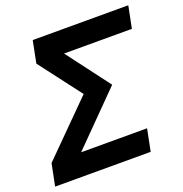

<svg xmlns="http://www.w3.org/2000/svg" viewBox="-147 -810 880 922"><g transform="rotate(-20 293.0 -349.0)"><path d="M119.1 -698.2H607.4L585 -585.9H238.3L404.3 -366.2L153.3 -112.3H490.2L467.8 0H-20.5L2 -112.3L260.3 -371.1L96.7 -585.9Z"/></g></svg>

Font: Sansation
Style: Bold Italic
Weight: 700
Designer: Bernd Montag
Version: Version 1.301